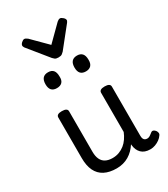

<svg xmlns="http://www.w3.org/2000/svg" viewBox="-258 -1191 1161 1325"><g transform="rotate(-30 322.5 -528.5)"><path d="M269 17Q211 17 172 -3.5Q133 -24 113.5 -64.5Q94 -105 94 -166V-489Q94 -502 104.5 -508.5Q115 -515 136 -515Q158 -515 169 -508.5Q180 -502 180 -489V-166Q180 -131 191 -107Q202 -83 224.5 -71Q247 -59 280 -59Q308 -59 332 -68Q356 -77 375.5 -92.5Q395 -108 410 -130Q425 -152 435 -177V-489Q435 -502 445.5 -508.5Q456 -515 478 -515Q499 -515 510 -508.5Q521 -502 521 -489V-96Q521 -82 525 -73Q529 -64 536.5 -60Q544 -56 553 -56Q562 -56 569.5 -59.5Q577 -63 584.5 -69Q592 -75 599 -80Q607 -86 616.5 -83Q626 -80 634 -69Q639 -62 641 -52Q643 -42 636 -33Q626 -18 610 -6.5Q594 5 575 12Q556 19 536 19Q512 19 494.5 12.5Q477 6 465 -6Q453 -18 446 -34Q439 -50 437 -69L436 -78Q422 -56 404.5 -38.5Q387 -21 366 -8.5Q345 4 320.5 10.5Q296 17 269 17ZM188 -669Q160 -669 146 -684.5Q132 -700 132 -731Q132 -763 146 -779Q160 -795 188 -795Q216 -795 229.5 -779Q243 -763 243 -731Q245 -700 230.5 -684.5Q216 -669 188 -669ZM419 -669Q391 -669 377 -684.5Q363 -700 363 -731Q363 -763 377 -779Q391 -795 419 -795Q446 -795 460 -779Q474 -763 474 -731Q475 -700 460.5 -684.5Q446 -669 419 -669ZM446 -1076Q455 -1076 468 -1064.5Q481 -1053 481 -1042Q481 -1040 480 -1036.5Q479 -1033 474 -1026L347 -867Q341 -861 332 -854Q323 -847 303 -847Q284 -847 275 -854Q266 -861 261 -867L132 -1026Q128 -1033 127 -1036.5Q126 -1040 126 -1042Q126 -1053 138.5 -1064.5Q151 -1076 161 -1076Q167 -1076 173 -1072.5Q179 -1069 186 -1064L303 -947L421 -1064Q427 -1069 433 -1072.5Q439 -1076 446 -1076Z"/></g></svg>

Font: Playwrite HU
Style: Regular
Weight: 400
Designer: Veronika Burian, José Scaglione
Foundry: TypeTogether
Version: Version 1.002